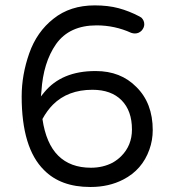

<svg xmlns="http://www.w3.org/2000/svg" viewBox="-20 -707 653 731"><path d="M344.7 -436.5Q343.8 -436.5 342.8 -436.5Q214.8 -436.5 148.4 -355.5L135.7 -339.8L137.7 -359.4Q144.5 -468.8 193.4 -539.1Q244.1 -610.4 347.7 -610.4Q417 -610.4 479.5 -582Q494.1 -577.1 506.8 -582Q513.7 -585 518.6 -589.8Q529.3 -601.6 529.3 -614.3Q529.3 -628.9 518.6 -639.6Q514.6 -642.6 510.7 -644.5Q471.7 -665 431.6 -675.8Q391.6 -686.5 340.8 -686.5Q247.1 -686.5 183.6 -635.7Q120.1 -585.9 91.3 -503.9Q62.5 -421.9 62.5 -339.8Q62.5 -143.6 147.5 -59.6Q210.9 4.9 323.2 4.9Q324.2 4.9 325.2 4.9Q394.5 4.9 449.2 -23.4Q521.5 -60.5 548.8 -137.7Q561.5 -172.9 561.5 -211.9Q561.5 -314.5 499 -376Q439.5 -436.5 344.7 -436.5ZM326.2 -68.4Q248 -68.4 201.7 -114.3Q155.3 -160.2 141.6 -253.9Q159.2 -286.1 181.6 -308.6Q238.3 -365.2 332 -365.2Q403.3 -365.2 442.9 -325.2Q482.4 -285.2 482.4 -213.9Q482.4 -153.3 441.4 -112.3Q427.7 -98.6 409.2 -87.9Q372.1 -68.4 326.2 -68.4Z"/></svg>

Font: FakePearl
Style: Light
Weight: 350
Version: Version 1.2